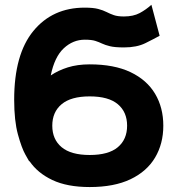

<svg xmlns="http://www.w3.org/2000/svg" viewBox="-20 -754 728 787"><path d="M327.1 -722.7Q362.3 -722.7 382.6 -717.3Q402.8 -711.9 417 -704.6Q431.2 -697.3 446.8 -691.9Q462.4 -686.5 487.8 -686.5Q526.4 -686.5 552.5 -700.4Q578.6 -714.4 600.6 -734.4L634.3 -607.4Q611.3 -594.7 575.9 -577.1Q540.5 -559.6 488.3 -559.6Q450.7 -559.6 430.9 -564.5Q411.1 -569.3 398.4 -575.4Q385.7 -581.5 370.6 -586.4Q355.5 -591.3 327.6 -591.3Q279.3 -591.3 241.5 -556.2Q203.6 -521 188 -444.8Q218.3 -465.3 257.8 -477.8Q297.4 -490.2 347.7 -490.2Q447.8 -490.2 514.9 -458.3Q582 -426.3 615.7 -369.6Q649.4 -313 649.4 -238.8Q649.4 -165 615.7 -108.2Q582 -51.3 514.9 -19.3Q447.8 12.7 347.7 12.7Q255.4 12.7 194.6 -16.1Q133.8 -44.9 101.1 -93.3L99.6 -92.8Q99.6 -92.8 84.2 -119.9Q68.8 -147 53.5 -202.9Q38.1 -258.8 38.1 -345.2Q38.1 -531.2 116.7 -627Q195.3 -722.7 327.1 -722.7ZM194.3 -238.8Q194.3 -182.6 232.7 -150.6Q271 -118.7 347.7 -118.7Q424.8 -118.7 462.9 -150.6Q501 -182.6 501 -238.8Q501 -294.9 462.9 -326.9Q424.8 -358.9 347.7 -358.9Q271 -358.9 232.7 -326.9Q194.3 -294.9 194.3 -238.8Z"/></svg>

Font: Giphurs
Style: Bold
Weight: 700
Version: Version 0.920; ttfautohint (v1.8.4.7-5d5b)